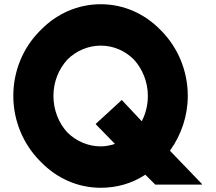

<svg xmlns="http://www.w3.org/2000/svg" viewBox="-20 -867 1022 909"><path d="M299 -585C339 -625 396 -651 457 -651C518 -651 573 -626 614 -585C654 -541 680 -480 680 -413C680 -373 671 -333 654 -299L651 -293L560 -390L557 -394L436 -283L433 -279L436 -276L524 -186L516 -183C498 -178 478 -174 457 -174C397 -174 340 -199 299 -240C258 -284 233 -346 233 -413C233 -480 258 -540 299 -585ZM168 -106 175 -99C248 -24 347 22 457 22C534 22 605 1 665 -38L668 -40L715 7H935L937 5L785 -153L787 -157C838 -229 869 -318 869 -413C869 -532 822 -641 746 -719L739 -726C666 -801 567 -847 457 -847C347 -847 248 -801 175 -727L167 -719C90 -641 43 -532 43 -413C43 -294 91 -184 168 -106ZM436 -285Z"/></svg>

Font: Hussar Woodtype
Style: Bd
Weight: 900
Foundry: Cannot Into Space Fonts
Version: Version 1.07